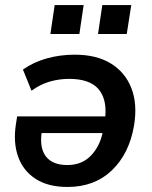

<svg xmlns="http://www.w3.org/2000/svg" viewBox="-20 -732 602 762"><path d="M248 10Q171 10 121.5 -22Q72 -54 52 -110Q32 -166 43 -238L48 -270H398Q404 -342 369 -380.5Q334 -419 254 -419Q216 -419 178.5 -408.5Q141 -398 105 -372L71 -456Q114 -486 166.5 -500.5Q219 -515 277 -515Q363 -515 420 -480Q477 -445 501.5 -382Q526 -319 512 -234Q493 -122 424 -56Q355 10 248 10ZM247 -77Q304 -77 339.5 -113Q375 -149 387 -204H145Q137 -142 163.5 -109.5Q190 -77 247 -77ZM369 -597 386 -712H501L483 -597ZM180 -597 197 -712H312L295 -597Z"/></svg>

Font: Mulish
Style: Bold Italic
Weight: 700
Italic angle: -9°
Designer: Vernon Adams
Foundry: Vernon Adams
Version: Version 3.603; ttfautohint (v1.8.3)